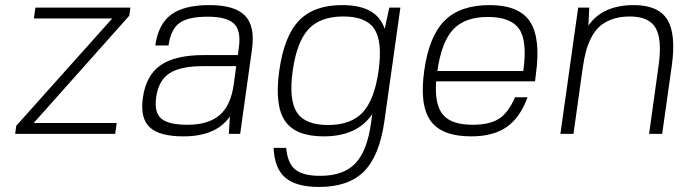

<svg xmlns="http://www.w3.org/2000/svg" viewBox="-20 -530 2712 760"><path d="M113.3 -43H441.9L436 0H40L44.4 -32.2L424.3 -457H114.3L120.1 -500H496.1L491.7 -467.8Z M890.1 -68.8Q835.4 9.8 706.1 9.8Q610.8 9.8 572.5 -26.4Q534.2 -62.5 545.4 -142.1Q557.6 -231.4 615.2 -271.7Q672.9 -312 787.6 -312H921.4L925.3 -339.8Q935.1 -409.2 906 -436.5Q877 -463.9 801.8 -463.9Q725.1 -463.9 690.7 -439.2Q656.2 -414.6 647 -350.1H594.7Q606.4 -434.1 657.2 -471.9Q708 -509.8 809.1 -509.8Q909.2 -509.8 949.7 -468.3Q990.2 -426.8 977.5 -335L930.7 0H885.7ZM915 -268.1H782.2Q693.8 -268.1 650.6 -239.7Q607.4 -211.4 598.1 -145Q589.8 -85 618.4 -60.5Q647 -36.1 722.7 -36.1Q804.2 -36.1 848.9 -74Q893.6 -111.8 905.3 -196.8Z M1453.6 -78.1Q1393.6 9.8 1261.2 9.8Q1149.4 9.8 1107.9 -51.8Q1066.4 -113.3 1085.4 -250Q1104.5 -386.7 1163.3 -448.2Q1222.2 -509.8 1334 -509.8Q1402.8 -509.8 1444.3 -487.1Q1485.8 -464.4 1502.9 -416L1521 -500H1564.9L1501.5 -49.8Q1481.9 87.4 1420.7 148.7Q1359.4 210 1243.2 210Q1152.3 210 1109.4 173.3Q1066.4 136.7 1063 55.2H1112.8Q1118.2 116.7 1149.2 141.4Q1180.2 166 1247.1 166Q1338.9 166 1386 117.4Q1433.1 68.8 1448.7 -43ZM1138.7 -250Q1122.6 -135.7 1155 -85.4Q1187.5 -35.2 1278.3 -35.2Q1369.1 -35.2 1415.8 -85.2Q1462.4 -135.3 1478.5 -250Q1494.6 -364.7 1462.2 -414.8Q1429.7 -464.8 1338.9 -464.8Q1248 -464.8 1201.4 -414.8Q1154.8 -364.7 1138.7 -250Z M1706.5 -208Q1699.7 -116.2 1733.2 -76.2Q1766.6 -36.1 1851.1 -36.1Q1917.5 -36.1 1954.8 -59.8Q1992.2 -83.5 2018.6 -145H2068.4Q2038.1 -63.5 1985.1 -26.9Q1932.1 9.8 1844.7 9.8Q1728.5 9.8 1684.3 -52Q1640.1 -113.8 1659.2 -250Q1678.2 -386.7 1739.7 -448.2Q1801.3 -509.8 1918 -509.8Q2034.7 -509.8 2077.9 -444.3Q2121.1 -378.9 2101.1 -234.9L2097.7 -208ZM2051.3 -249Q2067.9 -367.2 2035.2 -415Q2002.4 -462.9 1911.1 -462.9Q1820.3 -462.9 1773.9 -413.6Q1727.5 -364.3 1711.4 -249Z M2309.1 -428.7Q2365.2 -509.8 2488.8 -509.8Q2585.4 -509.8 2621.1 -452.9Q2656.7 -396 2639.2 -270L2601.1 0H2549.3L2586.9 -270Q2601.6 -374.5 2575 -419.7Q2548.3 -464.8 2472.7 -464.8Q2433.6 -464.8 2403.3 -453.9Q2373 -442.9 2353.5 -425.3Q2334 -407.7 2320.1 -380.4Q2306.2 -353 2299.1 -325.4Q2292 -297.9 2286.6 -261.2L2250 0H2198.2L2268.6 -500H2312.5Z"/></svg>

Font: Fivo Sans Light
Style: Regular
Weight: 300
Designer: Alexander Slobzheninov
Foundry: Alexander Slobzheninov
Version: 1.0